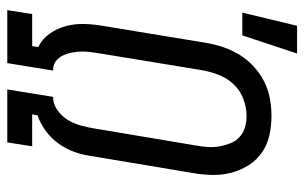

<svg xmlns="http://www.w3.org/2000/svg" viewBox="-178 -678 855 540"><g transform="rotate(90 250.0 -407.5)"><path d="M8 0 19 -70H109L112 -87Q89 -98 74 -119.5Q59 -141 52.5 -166Q46 -191 47 -218.5Q48 -246 53 -273L100 -559Q104 -583 112 -607Q120 -631 133.5 -653Q147 -675 166.5 -693Q186 -711 209 -722.5Q232 -734 256.5 -738.5Q281 -743 305 -743Q334 -743 360.5 -737Q387 -731 408.5 -716Q430 -701 444 -679Q458 -657 465 -631Q472 -605 471.5 -577Q471 -549 466 -521L418 -234Q415 -211 406.5 -188Q398 -165 383.5 -144.5Q369 -124 348 -108.5Q327 -93 304 -85L301 -70H391L380 0H231L252 -129H257Q275 -130 292 -143Q309 -156 318.5 -173Q328 -190 333 -208.5Q338 -227 341 -246L389 -532Q392 -549 393 -565.5Q394 -582 391 -598Q388 -614 382 -628.5Q376 -643 364.5 -653.5Q353 -664 337.5 -668.5Q322 -673 305 -673Q282 -673 258 -664Q234 -655 216.5 -636.5Q199 -618 190 -594.5Q181 -571 177 -548L130 -262Q128 -248 126 -234.5Q124 -221 124.5 -207.5Q125 -194 127.5 -181Q130 -168 135.5 -156.5Q141 -145 151 -137Q161 -129 175 -129H178L157 0ZM15 -661 52 -815H130L79 -661Z"/></g></svg>

Font: Iosevka
Style: Italic
Weight: 400
Italic angle: -9°
Monospace: yes
Designer: Belleve Invis
Foundry: Belleve Invis
Version: Version 32.5.0; ttfautohint (v1.8.4)